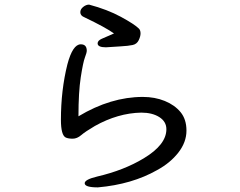

<svg xmlns="http://www.w3.org/2000/svg" viewBox="-20 -773 1040 832"><path d="M404 39Q552 26 661 -36Q718 -67 753 -112Q788 -157 788 -207Q788 -256 762.5 -287Q737 -318 694 -335.5Q651 -353 599 -353Q460 -353 320 -269Q320 -374 330 -438.5Q340 -503 348 -524Q356 -545 356 -553Q356 -581 330 -581Q295 -581 272 -494Q244 -382 244 -254Q244 -187 265 -177Q276 -172 295 -172Q314 -172 332 -187.5Q350 -203 391 -227Q491 -283 592 -285Q640 -285 670.5 -265.5Q701 -246 701 -213Q701 -146 603 -87Q517 -35 401 -8Q347 5 347 21Q347 39 404 39ZM439 -568Q466 -570 501.5 -572Q537 -574 555 -578Q573 -582 581 -598.5Q589 -615 589 -628Q589 -642 582 -649Q563 -668 504 -700Q445 -732 366 -753Q353 -753 340.5 -743Q328 -733 328 -720Q328 -705 346 -698Q438 -654 474 -628Q439 -613 421 -605Q403 -597 403 -585Q403 -568 439 -568Z"/></svg>

Font: LXGW WenKai TC
Style: Bold
Weight: 700
Designer: LXGW / Fontworks Inc.
Foundry: LXGW / Fontworks Inc.
Version: Version 1.330;April 28, 2024